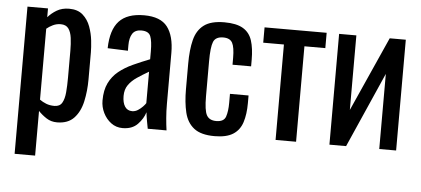

<svg xmlns="http://www.w3.org/2000/svg" viewBox="-52 -697 2186 998"><g transform="rotate(5 1041.5 -198.0)"><path d="M54 190V-578H161V-532Q180 -554 207 -570Q234 -586 271 -586Q316 -586 342.5 -562.5Q369 -539 382 -503.5Q395 -468 399 -431.5Q403 -395 403 -369V-229Q403 -168 391 -113.5Q379 -59 347.5 -25.5Q316 8 259 8Q228 8 204 -7.5Q180 -23 161 -43V190ZM238 -76Q266 -76 278 -96.5Q290 -117 293 -152Q296 -187 296 -229V-369Q296 -405 292 -435.5Q288 -466 275 -484Q262 -502 234 -502Q213 -502 194 -493Q175 -484 161 -472V-102Q176 -91 195 -83.5Q214 -76 238 -76Z M601 8Q567 8 541 -11.5Q515 -31 500 -61.5Q485 -92 485 -126Q485 -180 503 -217Q521 -254 552.5 -279.5Q584 -305 625.5 -324Q667 -343 713 -361V-402Q713 -455 703 -480.5Q693 -506 655 -506Q622 -506 608 -484Q594 -462 594 -424V-395L488 -399Q490 -495 532 -540.5Q574 -586 662 -586Q748 -586 784 -539Q820 -492 820 -403V-139Q820 -99 823 -63.5Q826 -28 830 0H732Q729 -16 724.5 -40.5Q720 -65 718 -85Q708 -51 679.5 -21.5Q651 8 601 8ZM643 -84Q659 -84 673 -93Q687 -102 698 -113.5Q709 -125 713 -132V-296Q680 -277 652.5 -258.5Q625 -240 608.5 -216.5Q592 -193 592 -159Q592 -124 605 -104Q618 -84 643 -84Z M1081 8Q1010 8 973.5 -20.5Q937 -49 924.5 -101Q912 -153 912 -222V-355Q912 -428 925 -479.5Q938 -531 974.5 -558.5Q1011 -586 1081 -586Q1144 -586 1178.5 -565.5Q1213 -545 1226 -504.5Q1239 -464 1239 -404V-370H1142V-405Q1142 -461 1129.5 -484Q1117 -507 1082 -507Q1042 -507 1030.5 -479Q1019 -451 1019 -377V-195Q1019 -121 1033 -96Q1047 -71 1083 -71Q1123 -71 1132.5 -99Q1142 -127 1142 -171V-218H1239V-178Q1239 -120 1225.5 -78Q1212 -36 1177.5 -14Q1143 8 1081 8Z M1399 0V-498H1291V-578H1615V-498H1506V0Z M1680 0V-578H1770V-189L1944 -578H2028V0H1940V-392L1767 0Z"/></g></svg>

Font: Oswald
Style: Regular
Weight: 400
Designer: Vernon Adams
Foundry: Vernon Adams
Version: Version 4.103; ttfautohint (v1.8.3)